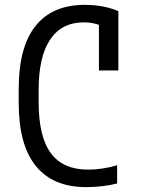

<svg xmlns="http://www.w3.org/2000/svg" viewBox="-20 -760 590 790"><path d="M335 10Q198 10 127.5 -77Q57 -164 57 -335V-395Q57 -566 126 -653Q195 -740 329 -740Q367 -740 402.5 -733.5Q438 -727 467 -714V-470H387V-702L422 -640Q380 -668 325 -668Q234 -668 186.5 -597.5Q139 -527 139 -390V-340Q139 -198 189 -130Q239 -62 343 -62Q372 -62 404 -67Q436 -72 462 -80V-5Q435 2 400.5 6Q366 10 335 10Z"/></svg>

Font: M PLUS Code Latin SemiExpanded
Style: Regular
Weight: 400
Width: 6
Designer: Coji Morishita
Foundry: UNDERFOREST DESIGN
Version: Version 1.002; ttfautohint (v1.8.3)